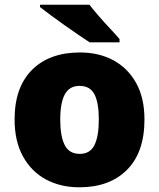

<svg xmlns="http://www.w3.org/2000/svg" viewBox="-20 -786 677 816"><path d="M594 -278Q594 -139 520 -64.5Q446 10 317 10Q237 10 175 -23.5Q113 -57 77.5 -121.5Q42 -186 42 -278Q42 -415 116 -489Q190 -563 320 -563Q400 -563 461.5 -530Q523 -497 558.5 -433.5Q594 -370 594 -278ZM236 -278Q236 -207 255 -169.5Q274 -132 319 -132Q363 -132 381.5 -169.5Q400 -207 400 -278Q400 -349 381.5 -385Q363 -421 318 -421Q275 -421 255.5 -385Q236 -349 236 -278ZM360 -766Q377 -744 400.5 -717Q424 -690 448 -664.5Q472 -639 488 -620V-606H361Q341 -619 312.5 -638.5Q284 -658 253.5 -679.5Q223 -701 195.5 -721.5Q168 -742 150 -756V-766Z"/></svg>

Font: Noto Sans Myanmar Black
Style: Regular
Weight: 900
Designer: Monotype Design Team
Foundry: Monotype Imaging Inc.
Version: Version 2.107; ttfautohint (v1.8.4.7-5d5b)